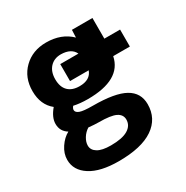

<svg xmlns="http://www.w3.org/2000/svg" viewBox="-173 -678 1019 1053"><g transform="rotate(-30 336.5 -152.0)"><path d="M268.6 -285.2V-392.6H383.8Q363.3 -436.5 297.9 -437.5Q254.9 -437.5 229 -409.7Q203.1 -381.8 203.1 -334Q203.1 -285.2 228.5 -259.8Q253.9 -234.4 300.8 -234.4Q369.1 -234.4 386.7 -285.2ZM430.7 51.8Q430.7 20.5 399.9 4.9Q369.1 -10.7 291 -10.7Q265.6 -10.7 228.5 -14.6Q205.1 0 190.4 23.9Q175.8 47.9 175.8 70.3Q175.8 98.6 203.6 115.7Q231.4 132.8 287.1 132.8Q359.4 132.8 395 111.3Q430.7 89.8 430.7 51.8ZM416 -475.6 418 -523.4H547.9V-392.6H647.5V-285.2H542Q514.6 -150.4 304.7 -150.4Q254.9 -150.4 215.8 -159.2Q206.1 -147.5 206.1 -137.7Q206.1 -122.1 228 -113.8Q250 -105.5 309.6 -105.5Q449.2 -105.5 511.7 -70.3Q574.2 -35.2 574.2 37.1Q574.2 127.9 500 178.7Q425.8 229.5 281.2 229.5Q166 229.5 102.5 189Q39.1 148.4 39.1 82Q39.1 42 64 4.9Q88.9 -32.2 122.1 -49.8Q82 -74.2 82 -121.1Q82 -162.1 120.1 -207Q62.5 -252.9 62.5 -339.8Q62.5 -425.8 118.2 -480Q173.8 -534.2 259.8 -534.2Q356.4 -534.2 416 -475.6Z"/></g></svg>

Font: Gen Shin Gothic Bold
Style: Bold
Weight: 700
Designer: [Source Han Sans]
Ryoko NISHIZUKA  (kana & ideographs); Paul D. Hunt (Latin, Greek & Cyrillic); Wenlong ZHANG  (bopomofo
Version: Version 1.002.20150607